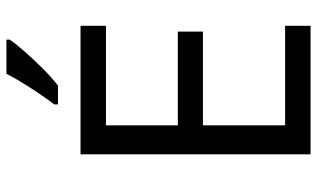

<svg xmlns="http://www.w3.org/2000/svg" viewBox="-214 -770 984 596"><g transform="rotate(-90 278.0 -472.0)"><path d="M496 0H97V-714H496V-635H187V-412H478V-334H187V-79H496ZM453 -934Q441 -916 416 -887.5Q391 -859 362.5 -830.5Q334 -802 310 -784H252V-796Q267 -815 284.5 -841Q302 -867 319 -894.5Q336 -922 347 -944H453Z"/></g></svg>

Font: Noto Sans Palmyrene
Style: Regular
Weight: 400
Designer: Monotype Design Team
Foundry: Monotype Imaging Inc.
Version: Version 2.001; ttfautohint (v1.8.4.7-5d5b)